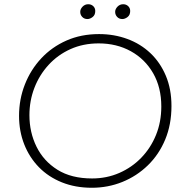

<svg xmlns="http://www.w3.org/2000/svg" viewBox="-20 -874 871 907"><path d="M414 13Q336 13 272.5 -12.5Q209 -38 164 -84Q119 -130 94.5 -192Q70 -254 70 -327Q70 -405 97.5 -475Q125 -545 175 -598.5Q225 -652 294 -682.5Q363 -713 448 -713Q519 -713 581.5 -690Q644 -667 690.5 -623Q737 -579 763.5 -516Q790 -453 790 -373Q790 -286 760.5 -215Q731 -144 678.5 -93Q626 -42 558 -14.5Q490 13 414 13ZM415 -31Q484 -31 543.5 -57Q603 -83 647.5 -129Q692 -175 717 -236.5Q742 -298 742 -371Q742 -461 703.5 -528Q665 -595 598 -632Q531 -669 446 -669Q373 -669 313 -642Q253 -615 209.5 -567.5Q166 -520 142.5 -459Q119 -398 119 -330Q119 -249 152.5 -181Q186 -113 251.5 -72Q317 -31 415 -31ZM558 -784Q543 -784 533.5 -794Q524 -804 524 -818Q524 -831 535 -842.5Q546 -854 562 -854Q576 -854 585.5 -845Q595 -836 595 -822Q595 -803 582.5 -793.5Q570 -784 558 -784ZM393 -784Q378 -784 368.5 -794Q359 -804 359 -818Q359 -831 370 -842.5Q381 -854 397 -854Q411 -854 420.5 -845Q430 -836 430 -822Q430 -803 417.5 -793.5Q405 -784 393 -784Z"/></svg>

Font: MuseoModerno ExtraLight
Style: Italic
Weight: 250
Italic angle: -9°
Designer: Pablo Cosgaya, Héctor Gatti, Marcela Romero, and the Authors of The MuseoModerno Project.
Foundry: Omnibus-Type Team
Version: Version 1.003